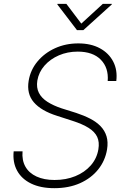

<svg xmlns="http://www.w3.org/2000/svg" viewBox="-20 -963 653 994"><path d="M261.2 11.2Q190.4 11.2 141.1 -12.7Q91.8 -36.6 68.4 -79.8Q44.9 -123 50.8 -179.7H96.7Q92.8 -133.3 111.6 -100.1Q130.4 -66.9 169.2 -49.1Q208 -31.2 262.7 -31.2Q321.8 -31.2 370.1 -51Q418.5 -70.8 450 -106.7Q481.4 -142.6 489.3 -189.9Q495.6 -227.5 483.2 -254.2Q470.7 -280.8 439 -300.8Q407.2 -320.8 355.5 -337.4L275.4 -363.3Q193.4 -389.2 155.3 -433.3Q117.2 -477.5 128.4 -544.9Q137.7 -601.1 174.1 -644.8Q210.4 -688.5 265.1 -713.4Q319.8 -738.3 385.3 -738.3Q450.7 -738.3 497.1 -713.1Q543.5 -688 566.2 -644Q588.9 -600.1 582 -543.5H537.6Q543 -611.8 502 -653.8Q460.9 -695.8 382.3 -695.8Q329.6 -695.8 284.9 -676.5Q240.2 -657.2 210.4 -623.3Q180.7 -589.4 173.3 -545.9Q167.5 -509.3 181.4 -482.2Q195.3 -455.1 225.6 -435.8Q255.9 -416.5 298.3 -402.3L374.5 -378.4Q414.6 -365.2 446.8 -348.6Q479 -332 500.7 -309.6Q522.5 -287.1 531.5 -257.3Q540.5 -227.5 534.2 -189Q524.4 -130.9 488.3 -85.7Q452.1 -40.5 394.3 -14.6Q336.4 11.2 261.2 11.2ZM323.7 -942.9 400.9 -840.8 512.2 -942.9H559.1L558.6 -939.9L411.6 -807.1H378.4L276.9 -939.9L277.3 -942.9Z"/></svg>

Font: Inter 17pt ExtraLight
Style: Italic
Weight: 250
Italic angle: -9.3988°
Version: Version 4.001;git-66647c0bb